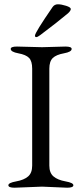

<svg xmlns="http://www.w3.org/2000/svg" viewBox="-20 -870 380 895"><path d="M167 -706Q155 -697 149 -697Q143 -697 143 -704Q143 -718 225 -837Q234 -850 250 -850Q266 -850 288 -843Q310 -836 310 -828Q310 -820 297 -808Q252 -770 167 -706ZM293 5 176 0 48 5Q19 5 19 -6.5Q19 -18 55.5 -24.5Q92 -31 111 -47.5Q130 -64 130 -98V-550Q130 -585 115.5 -600Q101 -615 65.5 -621.5Q30 -628 30 -642Q30 -653 59 -653L176 -650L285 -653Q314 -653 314 -642Q314 -628 278 -621.5Q242 -615 226 -599.5Q210 -584 210 -550V-98Q210 -64 229.5 -47.5Q249 -31 285.5 -24.5Q322 -18 322 -6.5Q322 5 293 5Z"/></svg>

Font: EB Garamond
Style: Regular
Weight: 400
Version: Version 0.012